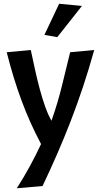

<svg xmlns="http://www.w3.org/2000/svg" viewBox="-20 -780 540 1029"><path d="M485 -512Q456 -408 424.5 -313.5Q393 -219 358.5 -130Q324 -41 286.5 45Q249 131 208 217L70 229Q109 168 141 109Q173 50 200 -8Q140 -121 95.5 -241Q51 -361 16 -500L145 -512Q156 -460 168 -405.5Q180 -351 193.5 -301Q207 -251 222.5 -207.5Q238 -164 256 -133Q291 -233 312.5 -322.5Q334 -412 356 -500ZM419 -748 287 -581 218 -593 297 -760Z"/></svg>

Font: Cantora One
Style: Regular
Weight: 400
Designer: Pablo Impallari, Rodrigo Fuenzalida
Foundry: Pablo Impallari
Version: Version 1.002; ttfautohint (v0.8) -G 200 -r 50